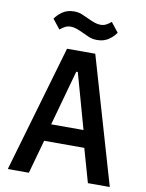

<svg xmlns="http://www.w3.org/2000/svg" viewBox="-97 -972 794 1041"><g transform="rotate(10 300.0 -452.0)"><path d="M581 0H460.5L408 -185H187L135.5 0H19.5L222.5 -698H378ZM387 -279.5 302 -584H293.5L209 -279.5ZM374.5 -773Q349.5 -773 331 -780.5Q312.5 -788 295.5 -796.5Q272.5 -807.5 255.2 -813.5Q238 -819.5 222 -819.5Q205.5 -819.5 192.2 -812.8Q179 -806 163.5 -793.5L122 -846Q137.5 -869 163.2 -886.5Q189 -904 225.5 -904Q250.5 -904 269 -896.2Q287.5 -888.5 304.5 -880.5Q327.5 -869.5 344.8 -863.5Q362 -857.5 378 -857.5Q394.5 -857.5 407.8 -864Q421 -870.5 436.5 -883.5L478 -831Q462.5 -808 436.8 -790.5Q411 -773 374.5 -773Z"/></g></svg>

Font: Lilex Medium
Style: Regular
Weight: 500
Designer: Mike Abbink, Paul van der Laan, Pieter van Rosmalen, Mikhael Khrustik
Foundry: Mikhael Khrustik
Version: Version 1.100